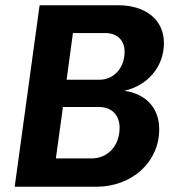

<svg xmlns="http://www.w3.org/2000/svg" viewBox="-20 -712 669 732"><path d="M36 0H347C483 0 587 -94 587 -219C587 -300 537 -354 454 -366C541 -385 605 -456 605 -548C605 -637 535 -692 430 -692H131ZM193 -108 220 -304H358C405 -304 436 -274 436 -225C436 -156 391 -108 329 -108ZM234 -408 258 -586H382C426 -586 455 -559 455 -515C455 -454 415 -408 359 -408Z"/></svg>

Font: Ronzino Bold
Style: Italic
Weight: 700
Italic angle: -8°
Designer: Nunzio Mazzaferro
Foundry: Collletttivo
Version: Version 1.000;Glyphs 3.3 (3337)